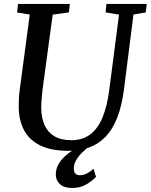

<svg xmlns="http://www.w3.org/2000/svg" viewBox="-20 -763 772 984"><path d="M664 -688.5 615.5 -306Q604.5 -220.5 580.8 -160Q557 -99.5 521 -62.2Q485 -25 437.5 -7.5Q390 10 332 10Q242.5 10 186.5 -17.5Q130.5 -45 104 -94.5Q77.5 -144 76 -209Q76 -228 76.5 -248.5Q77 -269 79.5 -290.5L132.5 -688.5L67.5 -699L72.5 -743H338L333 -699.5L250 -688L197.5 -299.5Q194.5 -272 192.8 -248.2Q191 -224.5 191.5 -205Q192.5 -157.5 208.8 -121.2Q225 -85 258.8 -64.8Q292.5 -44.5 346.5 -44.5Q402 -44.5 441.2 -73.2Q480.5 -102 505 -160.2Q529.5 -218.5 540.5 -306.5L590 -688L521 -699.5L525.5 -743H732L727 -699.5ZM348 200.5Q307 200 286.5 180.2Q266 160.5 266 132.5Q266 103 279.2 79.5Q292.5 56 313.5 37.2Q334.5 18.5 358.8 3.2Q383 -12 404.5 -24.5L428.5 -35.5L446 -19.5Q422 -2 402 17.8Q382 37.5 370.2 58Q358.5 78.5 358.5 100Q358.5 119 366.5 127Q374.5 135 389 135Q407.5 135 424.8 126.2Q442 117.5 459.5 102L472 143.5Q453.5 164 421.5 182.5Q389.5 201 348 200.5Z"/></svg>

Font: Merriweather 24pt Medium
Style: Italic
Weight: 500
Italic angle: -7.8°
Version: Version 2.101